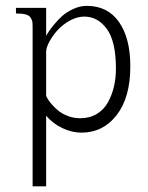

<svg xmlns="http://www.w3.org/2000/svg" viewBox="-20 -448 512 664"><path d="M139.6 -420.9V-324.2Q141.6 -328.1 147.2 -336.9Q152.8 -345.7 166.5 -362.5Q180.2 -379.4 195.6 -393.1Q210.9 -406.7 233.9 -417.2Q256.8 -427.7 280.3 -427.7Q352.5 -427.7 391.6 -371.8Q430.7 -315.9 430.7 -218.8Q430.7 -110.8 383.5 -50Q336.4 10.7 261.7 10.7Q228.5 10.7 195.3 -5.1Q162.1 -21 139.6 -47.9V196.3H92.8V-353.5Q92.8 -366.7 91.8 -373Q90.8 -379.4 85.7 -387.2Q80.6 -395 68.4 -398.2Q56.2 -401.4 35.2 -401.4V-420.9ZM271.5 -390.6Q247.1 -390.6 221.9 -377Q196.8 -363.3 179.2 -343.8Q161.6 -324.2 150.6 -303.7Q139.6 -283.2 139.6 -268.6V-116.2L143.6 -108.4Q147.9 -100.1 157.5 -88.9Q167 -77.6 180.2 -66.4Q193.4 -55.2 213.9 -47.1Q234.4 -39.1 257.8 -39.1Q290.5 -39.1 315.2 -54.2Q339.8 -69.3 353.8 -95Q367.7 -120.6 374.3 -149.7Q380.9 -178.7 380.9 -210.9Q380.9 -304.7 349.6 -347.7Q318.4 -390.6 271.5 -390.6Z"/></svg>

Font: Buda
Style: light
Weight: 400
Version: Version 1.002